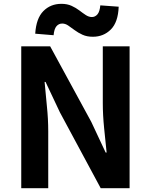

<svg xmlns="http://www.w3.org/2000/svg" viewBox="-20 -983 789 1003"><path d="M91 0V-741H242L457 -346L532 -186H537Q531 -244 524 -313Q517 -382 517 -445V-741H657V0H506L293 -396L218 -555H213Q218 -495 225 -428Q232 -361 232 -297V0ZM465 -791Q434 -791 411 -801.5Q388 -812 370 -825.5Q352 -839 336.5 -849.5Q321 -860 305 -860Q287 -860 275 -846Q263 -832 260 -799L164 -807Q169 -887 206.5 -925Q244 -963 301 -963Q331 -963 354 -952.5Q377 -942 394.5 -928.5Q412 -915 428 -904.5Q444 -894 460 -894Q477 -894 489 -908Q501 -922 504 -955L600 -948Q597 -867 559 -829Q521 -791 465 -791Z"/></svg>

Font: Noto Sans HK Thin
Style: Bold
Weight: 700
Version: Version 2.004-H2;hotconv 1.0.118;makeotfexe 2.5.65603